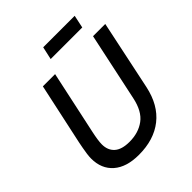

<svg xmlns="http://www.w3.org/2000/svg" viewBox="-241 -1033 1199 1199"><g transform="rotate(-45 359.0 -433.0)"><path d="M289 16Q180 16 120.5 -36Q61 -88 61 -179Q61 -195 64 -218Q67 -241 71.5 -264Q76 -287 79 -303L167 -711H275L185 -292Q171 -227 171 -194Q171 -142 204 -112.5Q237 -83 305 -83Q384 -83 439 -123.5Q494 -164 514 -260L610 -711H718L621 -250Q593 -119 507.5 -51.5Q422 16 289 16ZM322 -797 341 -882H619L601 -797Z"/></g></svg>

Font: Geist Medium
Style: Italic
Weight: 500
Italic angle: -12°
Designer: Basement.studio, Andrés Briganti, Mateo Zaragoza
Foundry: Basement.studio, Vercel, Andrés Briganti, Guido Ferreyra, Mateo Zaragoza
Version: Version 1.500; ttfautohint (v1.8.4.7-5d5b)